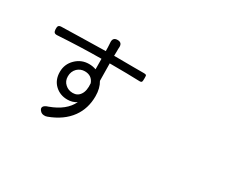

<svg xmlns="http://www.w3.org/2000/svg" viewBox="-125 -1110 1750 1491"><g transform="rotate(30 750.0 -364.5)"><path d="M359.4 32.2Q341.8 30.3 331.1 19.5Q309.6 -1 319.3 -18.6Q328.1 -34.2 360.4 -43.9Q494.1 -92.8 539.1 -187.5Q503.9 -164.1 458 -164.1Q393.6 -164.1 348.6 -205.1Q300.8 -249 300.8 -322.3Q300.8 -391.6 350.1 -439.9Q399.4 -488.3 467.8 -488.3Q502 -488.3 531.2 -477.5Q531.2 -539.1 530.3 -571.3Q343.8 -570.3 140.6 -557.6Q122.1 -556.6 114.7 -564.9Q107.4 -573.2 106.4 -592.8Q105.5 -612.3 111.3 -621.1Q117.2 -629.9 134.8 -630.9Q181.6 -631.8 296.9 -634.8Q457 -638.7 529.3 -639.6Q529.3 -675.8 527.3 -701.2Q527.3 -710 526.4 -714.8Q522.5 -760.7 566.4 -760.7Q608.4 -760.7 605.5 -715.8L604.5 -701.2Q604.5 -695.3 604.5 -679.7Q603.5 -654.3 603.5 -640.6H617.2Q674.8 -640.6 782.2 -639.6Q850.6 -639.6 874 -639.6Q888.7 -639.6 893.6 -632.8Q895.5 -627.9 895.5 -610.4Q895.5 -606.4 895.5 -603.5Q895.5 -582 892.6 -576.2Q887.7 -567.4 871.1 -568.4Q763.7 -572.3 615.2 -572.3H603.5Q603.5 -504.9 605.5 -417Q635.7 -367.2 635.7 -295.9Q635.7 -185.5 577.1 -104.5Q514.6 -17.6 390.6 28.3Q375 34.2 359.4 32.2ZM468.8 -229.5Q511.7 -229.5 534.2 -263.7Q558.6 -298.8 552.7 -365.2Q531.2 -422.9 467.8 -422.9Q429.7 -422.9 401.4 -396.5Q372.1 -367.2 372.1 -323.2Q372.1 -280.3 401.4 -254.9Q428.7 -229.5 468.8 -229.5Z"/></g></svg>

Font: Bpmf GenSen Rounded R
Style: R
Weight: 400
Foundry: But Ko
Version: Version 1.320